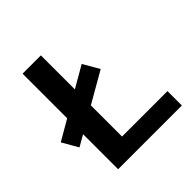

<svg xmlns="http://www.w3.org/2000/svg" viewBox="-175 -796 935 935"><g transform="rotate(-45 292.0 -329.0)"><path d="M116 0V-658H242V0ZM155 0V-99H555V0ZM58 -208 11 -290 353 -488 401 -405Z"/></g></svg>

Font: Ysabeau
Style: Bold
Weight: 700
Designer: Christian Thalmann (Catharsis Fonts)
Version: Version 2.000;gftools[0.9.27.dev2+g8671c4b]